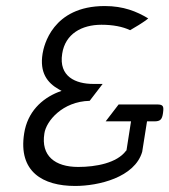

<svg xmlns="http://www.w3.org/2000/svg" viewBox="-20 -610 561 636"><path d="M229 6C306 6 426 -22 451 -107L467 -208H491C511 -208 517 -214 520 -236C523 -258 521 -264 500 -264H373L330 -208H414L399 -112L397 -110C367 -70 298 -57 239 -57C162 -57 115 -94 127 -168C133 -209 187 -274 277 -276L320 -332H289C231 -332 174 -356 186 -432C196 -498 251 -528 316 -528C353 -528 386 -522 411 -510C420 -515 459 -538 471 -549C433 -572 389 -590 327 -590C153 -590 125 -457 121 -432C111 -370 136 -336 175 -314L184 -309L173 -305C118 -283 71 -239 60 -168C40 -41 122 6 229 6Z"/></svg>

Font: Charger Pro
Style: LitObl
Weight: 300
Designer: Jasper
Foundry: Cannot Into Space Fonts
Version: Version 1.09